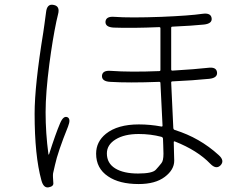

<svg xmlns="http://www.w3.org/2000/svg" viewBox="-20 -772 1040 821"><path d="M188 29Q166 33 157 -1Q128 -106 128 -286Q128 -406 165 -633Q168 -650 170 -668L177 -720Q181 -757 209 -751Q238 -746 228 -710Q225 -697 221 -680Q205 -604 191 -498Q175 -374 175 -292Q175 -203 187 -113Q188 -108 190 -113Q218 -201 237 -245Q251 -278 268 -271Q284 -264 271 -231Q227 -122 215 -66Q211 -49 207 -31Q206 -24 206.5 -14.5Q207 -5 208 10Q210 25 188 29ZM573 15Q490 15 442 -18Q391 -52 391 -115Q391 -166 433 -200Q483 -240 574 -240Q622 -240 670 -231Q675 -230 675 -235L666 -417Q666 -422 661 -422Q530 -417 451 -422Q415 -424 416 -448Q418 -472 454 -469Q537 -463 661 -468Q666 -468 666 -473V-651Q666 -656 661 -656Q544 -651 466 -654Q430 -656 431 -679Q433 -703 469 -700Q535 -695 671 -700Q791 -705 846 -713Q882 -718 885 -694Q888 -671 852 -667Q804 -662 717 -658Q712 -658 712 -653V-475Q712 -470 717 -470Q817 -476 869 -482Q905 -487 908 -463Q911 -439 875 -435Q806 -428 717 -424Q712 -424 712 -419L721 -226Q721 -218 728 -216Q834 -183 915 -109Q942 -85 923 -65Q904 -46 879 -72Q824 -129 728 -167Q723 -169 723 -164L724 -121Q725 -103 725 -85Q725 -46 684.5 -15.5Q644 15 573 15ZM647 -47Q659 -60 670 -74Q679 -84 679 -115Q679 -133 678 -151L677 -178Q677 -185 670 -187Q624 -199 573 -199Q512 -199 474.5 -176Q437 -153 437 -116Q437 -74 472.5 -52Q508 -30 570.5 -30Q633 -30 647 -47Z"/></svg>

Font: Resource Han Rounded CN Light
Style: Regular
Weight: 300
Designer: Cyano Hao (round all glyphs); Ryoko NISHIZUKA 西塚涼子 (kana, bopomofo & ideographs); Paul D. Hunt (Latin, Greek & Cyrillic)
Foundry: Cyano Hao
Version: 0.990